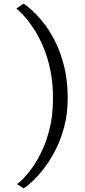

<svg xmlns="http://www.w3.org/2000/svg" viewBox="-20 -847 462 1048"><path d="M349.5 -311Q349.5 -225 330 -152.8Q310.5 -80.5 280 -22.8Q249.5 35 216 77.5Q182.5 120 153.5 146.2Q124.5 172.5 108.5 181L73 158Q85.5 150 108.2 126.8Q131 103.5 158 65.5Q185 27.5 209.8 -25.2Q234.5 -78 251 -145Q267.5 -212 269 -293Q271 -384.5 255.8 -459.8Q240.5 -535 215 -593.8Q189.5 -652.5 161 -695Q132.5 -737.5 107.8 -763.8Q83 -790 69 -800L108.5 -827Q122 -819 150.2 -794.8Q178.5 -770.5 212.5 -728.8Q246.5 -687 277.8 -627.2Q309 -567.5 329.2 -488.8Q349.5 -410 349.5 -311Z"/></svg>

Font: Merriweather 20pt Light
Style: Regular
Weight: 300
Version: Version 2.100